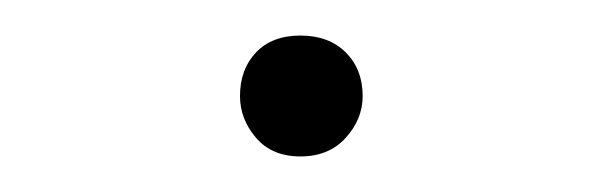

<svg xmlns="http://www.w3.org/2000/svg" viewBox="-20 -372 339 108"><path d="M149 -284Q133 -284 124 -294.5Q115 -305 115 -318Q115 -333 124 -342.5Q133 -352 149 -352Q165 -352 174.5 -342.5Q184 -333 184 -318Q184 -305 174.5 -294.5Q165 -284 149 -284Z"/></svg>

Font: Source Serif 4 SmText ExtraLight
Style: Regular
Weight: 200
Designer: Frank Grießhammer
Foundry: Adobe
Version: Version 4.005;hotconv 1.1.0;makeotfexe 2.6.0